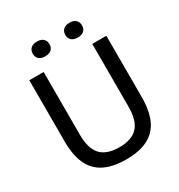

<svg xmlns="http://www.w3.org/2000/svg" viewBox="-214 -1074 1148 1229"><g transform="rotate(-30 360.0 -460.0)"><path d="M361.5 9.5Q263 9.5 199.5 -22.8Q136 -55 105.8 -120.8Q75.5 -186.5 75.5 -288V-740H181.5V-277Q181.5 -174 225.2 -127Q269 -80 361.5 -80Q454 -80 497.5 -127Q541 -174 541 -277V-740H645V-288Q645 -186.5 615 -120.8Q585 -55 522.2 -22.8Q459.5 9.5 361.5 9.5ZM482 -821.5Q452 -821.5 436 -836Q420 -850.5 420 -875.5Q420 -901 436 -915.8Q452 -930.5 482 -930.5Q511.5 -930.5 527.5 -915.8Q543.5 -901 543.5 -875.5Q543.5 -850.5 527.5 -836Q511.5 -821.5 482 -821.5ZM241 -821.5Q211.5 -821.5 195.5 -836Q179.5 -850.5 179.5 -875.5Q179.5 -901 195.5 -915.8Q211.5 -930.5 241 -930.5Q271 -930.5 287 -915.8Q303 -901 303 -875.5Q303 -850.5 287 -836Q271 -821.5 241 -821.5Z"/></g></svg>

Font: Encode Sans Condensed Thin Medium
Style: Regular
Weight: 500
Version: Version 3.002